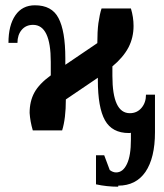

<svg xmlns="http://www.w3.org/2000/svg" viewBox="-20 -489 619 726"><path d="M427 213V217Q384 217 343 208V98H374L395 154Q407 163 419 163Q445 163 460 131Q475 100 475 39V13L471 14H467Q404 14 377 -34Q350 -82 350 -186V-195L229 -113Q229 -41 215 4H104Q94 -30 92 -62Q92 -106 110 -139Q128 -172 172 -204V-255Q172 -395 105 -395Q78 -395 62 -376Q46 -357 46 -327H12Q12 -393 38 -431Q64 -469 112 -469Q176 -469 201 -421Q227 -372 227 -269V-244L348 -326Q348 -370 352 -401Q357 -436 364 -457H475Q485 -424 485 -391Q485 -347 466 -310Q446 -272 405 -238V-202Q405 -61 471 -61Q498 -61 515 -81Q532 -101 532 -131H566V11Q566 108 530 161Q494 213 427 213Z"/></svg>

Font: Libra Serif Modern
Style: Bold
Weight: 700
Designer: Stefan Peev, Context Ltd
Foundry: Ascender Corporation
Version: Version 1.000